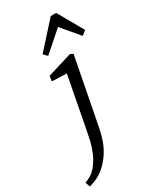

<svg xmlns="http://www.w3.org/2000/svg" viewBox="-327 -825 944 1143"><g transform="rotate(-30 145.5 -253.5)"><path d="M-70 244 -81 212Q-57 203 -38 191Q-19 179 -3 160Q12 142 26.5 117.5Q41 93 54.5 54Q68 15 79 -46L148 -407L47 -411L52 -446L222 -498L241 -488L152 -27Q136 52 107.5 102.5Q79 153 39 188Q-8 230 -70 244ZM342 -553 241 -673 104 -553 80 -578 236 -751H273L372 -577Z"/></g></svg>

Font: Source Serif 4 SmText
Style: Italic
Weight: 400
Italic angle: -12°
Designer: Frank Grießhammer
Foundry: Adobe
Version: Version 4.005;hotconv 1.1.0;makeotfexe 2.6.0